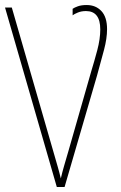

<svg xmlns="http://www.w3.org/2000/svg" viewBox="-20 -744 480 764"><path d="M269 -709V-683Q275 -688 289.5 -694Q304 -700 322 -700Q379 -700 379 -627Q379 -589 367 -544Q355 -499 343 -460L252 -142Q243 -111 235.5 -85.5Q228 -60 222 -34Q216 -59 209 -83Q202 -107 194 -135L27 -714H0L206 0H237L366 -443Q382 -501 394 -546Q406 -591 406 -628Q406 -676 383.5 -700Q361 -724 325 -724Q304 -724 290 -719Q276 -714 269 -709Z"/></svg>

Font: Noto Sans Display SemiCondensed Thin
Style: Regular
Weight: 250
Width: 4
Designer: Monotype Design team
Foundry: Monotype Imaging Inc.
Version: 1.000